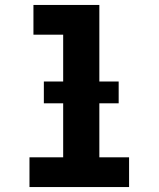

<svg xmlns="http://www.w3.org/2000/svg" viewBox="-20 -755 640 775"><path d="M99 0V-120H235V-615H115V-735H381V-120H501V0ZM157 -338V-426H459V-338Z"/></svg>

Font: Iosevka Heavy Extended
Style: Regular
Weight: 900
Width: 7
Monospace: yes
Designer: Belleve Invis
Foundry: Belleve Invis
Version: Version 32.5.0; ttfautohint (v1.8.4)